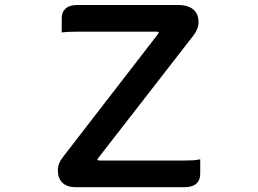

<svg xmlns="http://www.w3.org/2000/svg" viewBox="-20 -737 1040 773"><path d="M212.9 -51.8Q212.9 -79.1 234.4 -106Q425.3 -353 616.2 -600.1Q619.1 -604.5 619.1 -606.4Q619.1 -606.9 617.7 -608.2Q616.2 -609.4 611.3 -609.4H292Q253.4 -609.4 238.3 -607.4L228.5 -606.4V-664.1Q228.5 -687.5 242.2 -700.7Q257.8 -716.8 292 -716.8H696.3Q740.7 -716.8 761.7 -695.8Q779.3 -678.2 779.3 -647.5Q779.3 -621.1 758.8 -594.2L375 -100.1Q372.1 -95.7 372.1 -93.8Q372.1 -91.8 376.5 -91.3Q377.9 -90.8 379.9 -90.8H723.6Q760.7 -90.8 775.9 -93.8L786.1 -95.7V-37.1Q786.1 -13.2 772.5 0.5Q756.3 16.6 723.6 16.6H286.1Q249 16.6 230.5 -2Q212.9 -19.5 212.9 -51.8Z"/></svg>

Font: YuPearl-SemiBold
Style: SemiBold
Weight: 600
Designer: Max Yao
Foundry: Max-Everyday
Version: Version 1.011; ttfautohint (v1.8.3)